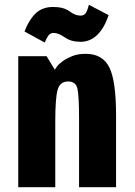

<svg xmlns="http://www.w3.org/2000/svg" viewBox="-20 -779 562 799"><path d="M56 0H210V-272Q210 -372 220 -406Q230 -440 264 -440Q296 -440 302.5 -409Q309 -378 309 -285V0H463V-298Q463 -444 434.5 -499.5Q406 -555 337 -555Q304 -555 280.5 -545.5Q257 -536 241 -524.5Q225 -513 217.5 -502.5Q210 -492 208 -489L174 -545H56ZM166 -602Q173 -619 181 -630.5Q189 -642 203 -642Q223 -642 249.5 -623.5Q276 -605 315 -605Q355 -605 384.5 -633.5Q414 -662 432 -716L350 -759Q346 -742 339 -728Q332 -714 315 -714Q293 -714 269 -732Q245 -750 201 -750Q155 -750 127 -722Q99 -694 82 -648Z"/></svg>

Font: Secuela Black
Style: Regular
Weight: 900
Designer: Fernando Haro
Foundry: deFharo
Version: Version 1.704